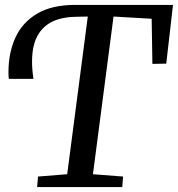

<svg xmlns="http://www.w3.org/2000/svg" viewBox="-20 -763 726 783"><path d="M131.5 0 135 -43 254 -52.5 338 -695.5 288.5 -694.5Q214 -693 172 -662Q130 -631 117.2 -574.8Q104.5 -518.5 116.5 -441.5H16Q15 -447.5 14.8 -454.2Q14.5 -461 14.5 -468.5Q14.5 -548 43 -610Q71.5 -672 131.8 -707.5Q192 -743 286.5 -743H685.5L658 -503.5L601.5 -502.5L598.5 -686.5L443 -695.5L359 -52.5L482 -43L478.5 0Z"/></svg>

Font: Merriweather Light 18pt
Style: Italic
Weight: 400
Italic angle: -7.8°
Version: Version 2.101